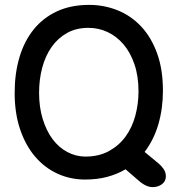

<svg xmlns="http://www.w3.org/2000/svg" viewBox="-20 -725 727 786"><path d="M328 10Q268 10 215.5 -14Q163 -38 124 -83.5Q85 -129 62.5 -195Q40 -261 40 -345Q40 -424 59.5 -490Q79 -556 117.5 -604Q156 -652 213 -678.5Q270 -705 345 -705Q406 -705 461 -683Q516 -661 557.5 -617Q599 -573 623 -507Q647 -441 647 -353Q647 -281 628.5 -217Q610 -153 572 -103L629 -56Q640 -47 649.5 -33.5Q659 -20 659 -3Q659 17 643 29Q627 41 605 41Q577 41 546 13L494 -32Q460 -12 419 -1Q378 10 328 10ZM330 -84Q385 -84 426 -106.5Q467 -129 494 -166Q521 -203 534 -251.5Q547 -300 547 -351Q547 -413 530.5 -461.5Q514 -510 486 -543Q458 -576 421 -593.5Q384 -611 342 -611Q292 -611 254.5 -590Q217 -569 191.5 -533Q166 -497 153 -448.5Q140 -400 140 -345Q140 -286 155 -237.5Q170 -189 195.5 -155Q221 -121 256 -102.5Q291 -84 330 -84Z"/></svg>

Font: Sniglet
Style: Regular
Weight: 400
Designer: Haley Fiege
Foundry: Haley Fiege, Pablo Impallari, Brenda Gallo
Version: Version 2.000; ttfautohint (v0.95) -l 8 -r 50 -G 200 -x 14 -